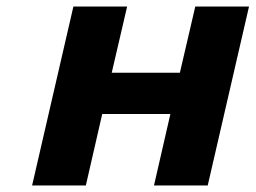

<svg xmlns="http://www.w3.org/2000/svg" viewBox="-20 -566 780 586"><path d="M204 -546H368L321 -344H529L576 -546H740L614 0H450L500 -218H292L242 0H78Z"/></svg>

Font: Passageway
Style: BdIt
Weight: 700
Foundry: Ascender Corporation
Version: Version 1.11